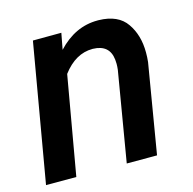

<svg xmlns="http://www.w3.org/2000/svg" viewBox="-85 -624 714 709"><g transform="rotate(-15 272.0 -269.0)"><path d="M97.7 -528.3 6.3 0H122.1L188 -376.5C220.7 -419.9 258.8 -441.4 301.8 -441.4C302.2 -441.4 303.2 -441.4 303.7 -441.4C345.7 -440.4 368.7 -420.4 373 -381.8C373.5 -376.5 374 -371.1 374 -365.2C374 -357.9 373.5 -350.6 372.6 -342.8L314.9 0H430.7L487.8 -341.3C489.3 -354 489.7 -366.2 489.7 -377.9C489.7 -421.9 479 -459.5 457.5 -490.2C436.5 -521 400.9 -537.1 351.6 -538.1C350.1 -538.1 348.6 -538.1 347.2 -538.1C289.6 -538.1 238.8 -514.2 194.8 -466.8L206.5 -528.8Z"/></g></svg>

Font: Roboto Medium
Style: Italic
Weight: 500
Italic angle: -12°
Designer: Google
Version: Version 2.137; 2017